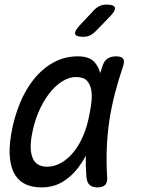

<svg xmlns="http://www.w3.org/2000/svg" viewBox="-20 -805 640 835"><path d="M160 10Q124 10 95 -2Q66 -14 47.5 -41.5Q29 -69 23.5 -113.5Q18 -158 29 -224Q41 -293 66 -354.5Q91 -416 128 -461.5Q165 -507 213 -533.5Q261 -560 319 -560Q367 -560 390 -536Q408 -516 416 -487Q420 -501 425 -516Q433 -541 448 -550.5Q463 -560 484 -560Q508 -560 515.5 -549.5Q523 -539 515 -516Q495 -457 480 -399.5Q465 -342 456 -283.5Q447 -225 444.5 -163.5Q442 -102 446 -34Q448 -12 437.5 -1Q427 10 404 10Q381 10 369.5 -1Q358 -12 356 -34Q352 -82 353 -128Q344 -110 333 -94Q303 -48 260 -19Q217 10 160 10ZM185 -80Q216 -80 245.5 -96.5Q275 -113 299.5 -143Q324 -173 342 -215Q360 -257 369 -308Q374 -332 377.5 -360.5Q381 -389 377 -413Q373 -437 358.5 -453.5Q344 -470 311 -470Q280 -470 249.5 -450.5Q219 -431 193 -397Q167 -363 147 -316Q127 -269 118 -215Q107 -151 123 -115.5Q139 -80 185 -80ZM342 -645Q311 -645 307 -657Q303 -669 326 -694L387 -759Q399 -772 412.5 -778.5Q426 -785 443 -785Q475 -785 479.5 -772.5Q484 -760 459 -734L396 -669Q384 -657 371 -651Q358 -645 342 -645Z"/></svg>

Font: Maple Mono NL
Style: Italic
Weight: 400
Italic angle: -10°
Monospace: yes
Designer: subframe7536
Version: Version 7.000